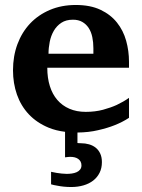

<svg xmlns="http://www.w3.org/2000/svg" viewBox="-20 -520 569 771"><path d="M389.2 130.9Q389.2 155.3 379.9 173.8Q370.6 192.4 354.2 205.1Q337.9 217.8 315.2 224.4Q292.5 231 266.1 231Q250.5 231 235.8 229.5Q221.2 228 210 225.6Q196.8 223.6 185.1 220.2V169.9Q196.3 172.4 207.5 174.3Q217.3 175.8 228 177Q238.8 178.2 248 178.2Q257.8 178.2 268.3 176.8Q278.8 175.3 287.4 171.6Q295.9 168 301.5 161.1Q307.1 154.3 307.1 144Q307.1 135.3 303.5 128.7Q299.8 122.1 293.7 117.9Q287.6 113.8 279.8 111.8Q272 109.9 263.2 109.9Q260.3 109.9 256.6 110.1Q252.9 110.4 249.5 110.8Q245.6 111.3 241.2 111.8V9.3Q205.1 4.9 175.3 -7.3Q127.9 -26.9 95.9 -60.8Q64 -94.7 48.1 -140.1Q32.2 -185.5 32.2 -237.8Q32.2 -294.4 50 -342.5Q67.9 -390.6 100.8 -425.5Q133.8 -460.4 180.4 -480.2Q227.1 -500 284.2 -500Q342.8 -500 383.5 -480.7Q424.3 -461.4 449.7 -429.4Q475.1 -397.5 486.6 -356.4Q498 -315.4 498 -272V-248H169.9Q169.9 -207 180.2 -174.3Q190.4 -141.6 210.2 -118.7Q230 -95.7 258.8 -83.3Q287.6 -70.8 324.2 -70.8Q362.3 -70.8 393.8 -79.3Q425.3 -87.9 448.7 -98.6Q475.6 -111.3 498 -127V-46.9Q472.2 -29.8 439.9 -17.1Q412.1 -5.9 373.5 2.9Q336.4 11.7 291 12.2V54.2Q292.5 54.7 294.4 54.7Q296.9 55.2 305.2 55.2Q322.3 55.2 337.6 59.6Q353 64 364.5 73.2Q376 82.5 382.6 96.9Q389.2 111.3 389.2 130.9ZM355 -326.2Q355 -350.1 350.6 -371.1Q346.2 -392.1 336.2 -407.5Q326.2 -422.9 310.5 -431.9Q294.9 -440.9 272.9 -440.9Q245.1 -440.9 226.3 -428.5Q207.5 -416 196 -396.2Q184.6 -376.5 179.7 -352.1Q174.8 -327.6 174.8 -304.2H355Z"/></svg>

Font: Charis SIL Eur
Style: Bold
Weight: 700
Foundry: SIL International
Version: Version 5.000